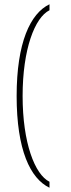

<svg xmlns="http://www.w3.org/2000/svg" viewBox="-20 -765 332 900"><path d="M212 115V87C143 53 86 -96 86 -315C86 -534 143 -683 212 -717V-745C122 -702 58 -565 58 -315C58 -62 122 72 212 115Z"/></svg>

Font: Noto Serif Devanagari ExtraCondensed Thin
Style: Regular
Weight: 100
Width: 2
Designer: Universal Thirst, Indian Type Foundry and the Monotype Design Team
Foundry: Monotype Imaging Inc.
Version: Version 2.004